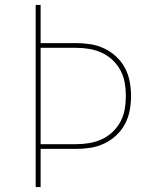

<svg xmlns="http://www.w3.org/2000/svg" viewBox="-20 -755 640 775"><path d="M124 0V-735H144V-581H287Q317 -581 345.5 -576.5Q374 -572 400.5 -559.5Q427 -547 449 -526.5Q471 -506 484.5 -480.5Q498 -455 503.5 -426Q509 -397 509 -368Q509 -338 503.5 -309Q498 -280 484.5 -254.5Q471 -229 449 -208.5Q427 -188 400.5 -175.5Q374 -163 345.5 -158.5Q317 -154 287 -154H144V0ZM144 -173H287Q314 -173 340.5 -177.5Q367 -182 391 -193Q415 -204 434.5 -222.5Q454 -241 466.5 -264.5Q479 -288 483.5 -314.5Q488 -341 488 -368Q488 -394 483.5 -420.5Q479 -447 466.5 -470.5Q454 -494 434.5 -512.5Q415 -531 391 -542Q367 -553 340.5 -557.5Q314 -562 287 -562H144Z"/></svg>

Font: Iosevka Thin Extended
Style: Regular
Weight: 100
Width: 7
Monospace: yes
Designer: Belleve Invis
Foundry: Belleve Invis
Version: Version 32.5.0; ttfautohint (v1.8.4)